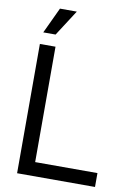

<svg xmlns="http://www.w3.org/2000/svg" viewBox="-101 -1001 736 1064"><g transform="rotate(10 267.5 -469.5)"><path d="M72.3 -727.5H160.2V-78.1H510.7V0H72.3ZM147.9 -939.5H242.7L148.9 -793.9H79.6Z"/></g></svg>

Font: Intratopia Thin
Style: Regular
Weight: 100
Designer: Rasmus Andersson
Foundry: rsms
Version: Version 3.000;Glyphs 3.2.3 (3260)